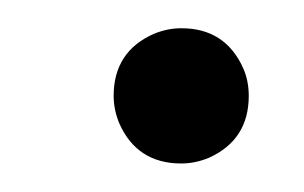

<svg xmlns="http://www.w3.org/2000/svg" viewBox="-20 -397 215 136"><path d="M60.5 -329.1Q60.5 -360.4 88.9 -373Q98.6 -377 108.4 -377Q139.6 -377 152.3 -348.6Q156.2 -339.8 156.2 -329.1Q156.2 -297.9 127.9 -285.2Q118.2 -281.2 108.4 -281.2Q77.1 -281.2 64.5 -309.6Q60.5 -319.3 60.5 -329.1Z"/></svg>

Font: Post No Bills Colombo
Style: Medium
Weight: 600
Designer: Kosala Senevirathne, Siva Puranthara, Lasantha Premarathna, Tharique Azeez
Foundry: Mooniak
Version: Version 1.220 ; ttfautohint (v1.5)